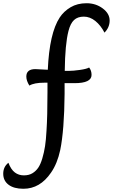

<svg xmlns="http://www.w3.org/2000/svg" viewBox="-144 -906 699 1189"><path d="M38 -376Q19 -406 19 -432Q19 -478 75 -478Q86 -478 152 -474Q162 -701 226 -798Q251 -836 293 -861Q335 -886 392 -886Q449 -886 492 -854Q535 -822 535 -779Q535 -736 503 -704Q480 -749 446.5 -776Q413 -803 375 -803Q337 -803 314.5 -782Q292 -761 280 -714Q259 -633 257 -467H280Q309 -467 351 -473Q393 -479 408 -488Q423 -469 423 -442Q423 -391 317 -391H256V-325Q254 -99 229 23Q211 107 172 163Q104 263 1 263Q-58 263 -91 238Q-124 213 -124 170Q-124 127 -92 102Q-76 144 -52 162Q-28 180 3.5 180Q35 180 56.5 167Q78 154 92.5 133Q107 112 118 75Q129 38 135 -1Q141 -40 144 -97Q150 -187 150 -335V-394H132Q67 -394 38 -376Z"/></svg>

Font: Paprika
Style: Regular
Weight: 400
Designer: Eduardo Rodriguez Tunni
Foundry: Eduardo Rodriguez Tunni
Version: Version 1.001